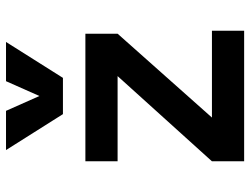

<svg xmlns="http://www.w3.org/2000/svg" viewBox="-115 -701 816 626"><g transform="rotate(-90 293.0 -388.0)"><path d="M80.1 0V-105L357.9 -412.6H80.1V-517.6H496.1V-412.6L222.7 -105H505.9V0ZM233.9 -590.8 116.7 -776.4H244.6L293 -667.5L341.3 -776.4H469.2L352.1 -590.8Z"/></g></svg>

Font: CaskaydiaCove NFP SemiBold
Style: Regular
Weight: 600
Designer: Aaron Bell
Foundry: Saja Typeworks
Version: Version 2111.001; VTT 6.35;Nerd Fonts 3.1.1